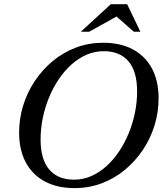

<svg xmlns="http://www.w3.org/2000/svg" viewBox="-20 -904 796 934"><path d="M177.5 -226Q177.5 -128 219.8 -79Q262 -30 340 -30Q384 -30 423.5 -47.2Q463 -64.5 497.2 -95.2Q531.5 -126 559 -167Q586.5 -208 606.2 -256Q626 -304 636.5 -355.8Q647 -407.5 647 -459Q647 -557 604.8 -606Q562.5 -655 484.5 -655Q441 -655 401.2 -637.8Q361.5 -620.5 327.2 -589.8Q293 -559 265.5 -518Q238 -477 218.2 -429Q198.5 -381 188 -329.2Q177.5 -277.5 177.5 -226ZM751.5 -426Q751.5 -358 731.8 -294Q712 -230 675 -174.8Q638 -119.5 587.2 -77.5Q536.5 -35.5 474.5 -12.2Q412.5 11 342.5 11Q258 11 197.8 -21.5Q137.5 -54 105.2 -114.5Q73 -175 73 -259Q73 -327 92.8 -391Q112.5 -455 149.5 -510.2Q186.5 -565.5 237.2 -607.5Q288 -649.5 350 -672.8Q412 -696 482 -696Q566.5 -696 626.8 -663.5Q687 -631 719.2 -570.8Q751.5 -510.5 751.5 -426ZM373 -749.5 519 -883.5H598.5L663 -749.5H631L537.5 -832H562L413.5 -749.5Z"/></svg>

Font: Newsreader 36pt Medium
Style: Italic
Weight: 500
Italic angle: -17°
Designer: Hugues Gentile
Foundry: Production Type
Version: Version 1.003